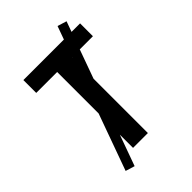

<svg xmlns="http://www.w3.org/2000/svg" viewBox="-238 -848 1025 1025"><g transform="rotate(-45 275.0 -335.0)"><path d="M219 0V-573H61V-670H489V-573H331V0ZM156 75 104 59 394 -745 446 -729Z"/></g></svg>

Font: Lode Term
Style: Bold
Weight: 700
Monospace: yes
Designer: Belleve Invis
Foundry: Belleve Invis
Version: Version 29.2.0